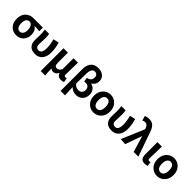

<svg xmlns="http://www.w3.org/2000/svg" viewBox="391 -2570 4529 4529"><g transform="rotate(45 2656.0 -305.5)"><path d="M312 -560H629V-438Q533 -449 464 -450V-445Q509 -420 534 -369.5Q559 -319 559 -251Q559 -129 488 -57.5Q417 14 305 14Q193 14 118.5 -62.5Q44 -139 44 -275Q44 -411 122 -485.5Q200 -560 312 -560ZM194 -276.5Q194 -195 224.5 -150.5Q255 -106 306.5 -106Q358 -106 388.5 -148.5Q419 -191 419 -265Q419 -339 389 -389.5Q359 -440 306.5 -440Q254 -440 224 -399Q194 -358 194 -276.5Z M848 -423 841 -209Q841 -158 867 -132Q893 -106 934 -106Q1039 -106 1039 -283Q1039 -406 999 -541L1141 -574Q1186 -425 1186 -285.5Q1186 -146 1120 -66Q1054 14 936.5 14Q819 14 761 -48Q703 -110 703 -221L707 -393Q707 -493 695 -560H837Q848 -512 848 -423Z M1317 201V-560H1464V-229Q1464 -166 1482 -139Q1500 -112 1537 -112Q1574 -112 1600 -130.5Q1626 -149 1651 -195V-560H1799Q1798 -514 1796 -424Q1790 -228 1790 -153Q1790 -127 1801.5 -116.5Q1813 -106 1833.5 -106Q1854 -106 1872 -112L1890 -4Q1850 14 1800 14Q1690 14 1667 -84H1664Q1617 9 1535 9Q1480 9 1454 -25Q1455 88 1465 201Z M2117 -65Q2122 30 2128 201H1980V-536Q1980 -660 2043.5 -736Q2107 -812 2232 -812Q2331 -812 2399.5 -759.5Q2468 -707 2468 -602Q2468 -497 2369 -434V-429Q2439 -416 2484 -360Q2529 -304 2529 -224Q2529 -111 2462.5 -48.5Q2396 14 2306 14Q2192 14 2117 -65ZM2265 -107Q2316 -107 2350.5 -140.5Q2385 -174 2385 -230.5Q2385 -287 2354.5 -320.5Q2324 -354 2267 -354Q2239 -354 2218 -347L2199 -455Q2327 -477 2327 -595Q2327 -643 2299.5 -669.5Q2272 -696 2233 -696Q2180 -696 2152 -651Q2124 -606 2122 -525Q2117 -381 2117 -180Q2174 -107 2265 -107Z M3072 -66Q2994 14 2883 14Q2772 14 2694 -66Q2616 -146 2616 -280Q2616 -414 2694 -494Q2772 -574 2883 -574Q2994 -574 3072 -494Q3150 -414 3150 -280Q3150 -146 3072 -66ZM2796 -152Q2826 -106 2883 -106Q2940 -106 2969.5 -152Q2999 -198 2999 -280Q2999 -362 2969.5 -408Q2940 -454 2883 -454Q2826 -454 2796 -407.5Q2766 -361 2766 -279.5Q2766 -198 2796 -152Z M3400 -423 3393 -209Q3393 -158 3419 -132Q3445 -106 3486 -106Q3591 -106 3591 -283Q3591 -406 3551 -541L3693 -574Q3738 -425 3738 -285.5Q3738 -146 3672 -66Q3606 14 3488.5 14Q3371 14 3313 -48Q3255 -110 3255 -221L3259 -393Q3259 -493 3247 -560H3389Q3400 -512 3400 -423Z M3945 12 3787 0 4028 -565 4024 -583Q4011 -634 3982 -661.5Q3953 -689 3915 -689Q3877 -689 3837 -670L3803 -789Q3860 -812 3931 -812Q4023 -812 4079 -755.5Q4135 -699 4172 -575L4374 0H4217L4096 -401H4091Z M4598 -560Q4588 -220 4588 -153Q4588 -127 4599 -116.5Q4610 -106 4629.5 -106Q4649 -106 4667 -112L4685 -4Q4645 14 4595 14Q4516 14 4483 -30.5Q4450 -75 4450 -159V-560Z M5190 -66Q5112 14 5001 14Q4890 14 4812 -66Q4734 -146 4734 -280Q4734 -414 4812 -494Q4890 -574 5001 -574Q5112 -574 5190 -494Q5268 -414 5268 -280Q5268 -146 5190 -66ZM4914 -152Q4944 -106 5001 -106Q5058 -106 5087.5 -152Q5117 -198 5117 -280Q5117 -362 5087.5 -408Q5058 -454 5001 -454Q4944 -454 4914 -407.5Q4884 -361 4884 -279.5Q4884 -198 4914 -152Z"/></g></svg>

Font: Swei Fan Sans CJK TC
Style: Bold
Weight: 700
Version: Version 2.130